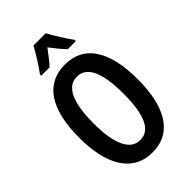

<svg xmlns="http://www.w3.org/2000/svg" viewBox="-278 -1031 1136 1136"><g transform="rotate(-45 290.0 -463.0)"><path d="M342 -936H239C220 -897 171 -821 146 -788V-777H215C236 -798 264 -835 290 -870C317 -834 345 -800 368 -777H435V-788C406 -828 366 -891 342 -936ZM535 -358C535 -588 457 -725 291 -725C131 -725 45 -599 45 -359C45 -139 121 10 291 10C461 10 535 -136 535 -358ZM165 -358C165 -531 206 -624 291 -624C374 -624 415 -535 415 -358C415 -181 375 -93 291 -93C209 -93 165 -185 165 -358Z"/></g></svg>

Font: Noto Sans Hebrew ExtraCondensed SemiBold
Style: Regular
Weight: 600
Width: 2
Designer: Ben Nathan
Foundry: Google LLC
Version: Version 3.001